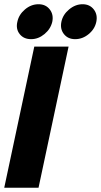

<svg xmlns="http://www.w3.org/2000/svg" viewBox="-22 -887 477 907"><path d="M-2 0 140 -667H302L160 0ZM125 -702Q90 -702 71 -726Q52 -750 60 -784Q67 -818 96 -842.5Q125 -867 160 -867Q194 -867 213 -842.5Q232 -818 225 -784Q217 -750 188 -726Q159 -702 125 -702ZM333 -702Q299 -702 280 -726Q261 -750 268 -784Q275 -818 304.5 -842.5Q334 -867 368 -867Q402 -867 421 -842.5Q440 -818 433 -784Q426 -750 397 -726Q368 -702 333 -702Z"/></svg>

Font: Epunda Sans ExtraBold
Style: Italic
Weight: 800
Italic angle: -12.0243°
Designer: Simon Atzbach
Foundry: typofactur
Version: Version 2.204; ttfautohint (v1.8.4.7-5d5b)